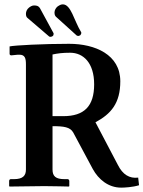

<svg xmlns="http://www.w3.org/2000/svg" viewBox="-20 -855 658 881"><path d="M532 -482C532 -604 417 -654 297 -654C180 -654 45 -647 24 -642V-608C24 -604 27 -601 32 -601L62 -604H69C95 -604 99 -587 99 -559V-77C99 -49 85 -33 44 -33H30C25 -33 22 -30 22 -24V-1L24 1C24 1 147 -1 183 -1C222 -1 296 1 296 1L298 -1V-24C298 -30 294 -33 290 -33H276C236 -33 221 -46 221 -77V-276C273 -276 302 -272 316 -247L406 -79C432 -32 477 6 536 6C551 6 589 4 618 -5L614 -40C574 -35 543 -54 521 -98L418 -294C489 -332 532 -381 532 -482ZM412 -468C412 -368 367 -322 270 -322H221V-605C245 -610 266 -613 302 -613C362 -613 412 -567 412 -468ZM113 -820C104 -813 99 -802 99 -792C99 -783 101 -776 107 -772L205 -688C207 -686 210 -686 212 -686C216 -686 219 -688 221 -689C225 -692 226 -695 226 -699C226 -701 226 -703 225 -704L163 -818C157 -827 150 -830 136 -830C127 -830 118 -824 113 -820ZM245 -826C236 -819 230 -808 230 -797C230 -785 235 -780 237 -778L332 -692C334 -691 337 -690 340 -690C342 -690 345 -692 348 -693C351 -696 353 -700 353 -704C353 -705 353 -707 352 -708C319 -762 306 -835 268 -835C259 -835 251 -830 245 -826Z"/></svg>

Font: Libertinus Serif Semibold
Style: Regular
Weight: 600
Designer: Philipp H. Poll, Khaled Hosny
Foundry: Caleb Maclennan
Version: Version 7.050;RELEASE